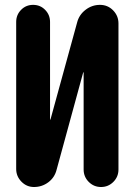

<svg xmlns="http://www.w3.org/2000/svg" viewBox="-20 -750 540 770"><path d="M380.9 -730.5Q412.1 -730.5 433.6 -708.5Q455.1 -686.5 455.1 -656.2V-70.3Q455.1 -41 434.6 -20.5Q414.1 0 385.3 0Q356.4 0 335.9 -20.5Q315.4 -41 315.4 -70.3V-459Q315.4 -460 314.5 -460Q313.5 -460 313.5 -459L207 -69.3Q199.2 -38.1 173.8 -19Q148.4 0 116.2 0Q86.9 0 65.9 -21.5Q44.9 -43 44.9 -72.3V-662.1Q44.9 -690.4 64.5 -710.4Q84 -730.5 112.8 -730.5Q141.6 -730.5 161.1 -710.4Q180.7 -690.4 180.7 -662.1V-271.5Q180.7 -270.5 181.6 -270Q182.6 -269.5 182.6 -271.5L289.1 -659.2Q296.9 -690.4 322.8 -710.4Q348.6 -730.5 380.9 -730.5Z"/></svg>

Font: Rounded-X Mgen+ 1m bold
Style: Bold
Weight: 700
Designer: [Source Han Sans]
Ryoko NISHIZUKA  (kana & ideographs); Paul D. Hunt (Latin, Greek & Cyrillic); Wenlong ZHANG  (bopomofo
Version: Version 1.059.20150602